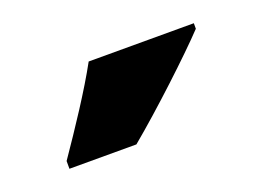

<svg xmlns="http://www.w3.org/2000/svg" viewBox="-42 -849 447 326"><g transform="rotate(-20 181.5 -686.0)"><path d="M323 -756V-766H133C109 -722 73 -668 40 -620V-606H161C213 -649 290 -721 323 -756Z"/></g></svg>

Font: Noto Sans Armenian Condensed Black
Style: Regular
Weight: 900
Width: 3
Designer: Monotype Design Team
Foundry: Monotype Imaging Inc.
Version: Version 2.008